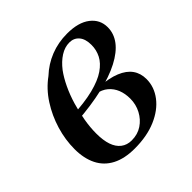

<svg xmlns="http://www.w3.org/2000/svg" viewBox="-134 -595 728 728"><g transform="rotate(-45 230.0 -231.0)"><path d="M193 14Q139 14 102.5 -5Q66 -24 48 -60Q30 -96 30 -146Q30 -196 45 -246Q60 -296 88 -339.5Q116 -383 156 -412Q189 -443 230.5 -459.5Q272 -476 320 -476Q380 -476 413 -450.5Q446 -425 446 -384Q446 -350 424.5 -321.5Q403 -293 360 -270.5Q317 -248 254.5 -233.5Q192 -219 110 -213V-241Q181 -244 228.5 -256Q276 -268 303.5 -287Q331 -306 343 -329.5Q355 -353 355 -380Q355 -412 340.5 -429Q326 -446 302 -446Q277 -446 253.5 -431Q230 -416 210 -390Q193 -367 178 -335.5Q163 -304 152.5 -268.5Q142 -233 136 -197.5Q130 -162 130 -130Q130 -93 138.5 -68Q147 -43 164.5 -29.5Q182 -16 207 -16Q239 -16 263 -32Q287 -48 301 -74.5Q315 -101 315 -132Q315 -159 306.5 -180.5Q298 -202 280.5 -217Q263 -232 235 -237L264 -254V-247Q313 -244 346 -230.5Q379 -217 395 -194.5Q411 -172 411 -141Q411 -99 384 -63.5Q357 -28 308 -7Q259 14 193 14Z"/></g></svg>

Font: Source Serif 4 48pt SemiBold
Style: Italic
Weight: 600
Italic angle: -12°
Designer: Frank Grießhammer
Foundry: Adobe Systems Incorporated
Version: Version 4.004;hotconv 1.0.116;makeotfexe 2.5.65601